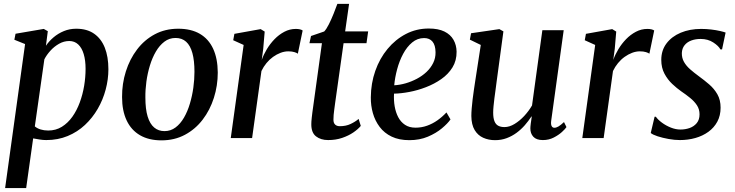

<svg xmlns="http://www.w3.org/2000/svg" viewBox="-20 -702 3736 976"><path d="M6 254 107.5 -478 53 -500 59 -530.5 202.5 -555 223 -543.5 213.5 -469.5Q229 -492.5 252.2 -512.2Q275.5 -532 304.8 -544Q334 -556 367.5 -556Q422 -556 458.2 -530.8Q494.5 -505.5 512.8 -459.5Q531 -413.5 531 -350Q531 -298.5 517.2 -246.8Q503.5 -195 476.8 -148.8Q450 -102.5 411.8 -66.8Q373.5 -31 324 -10.5Q274.5 10 215 10Q199 10 181.8 7.2Q164.5 4.5 148.5 1.5L113 254ZM157 -59.5Q169.5 -49 186.8 -43.8Q204 -38.5 225 -38.5Q264 -38.5 294.5 -57.5Q325 -76.5 347.8 -108.5Q370.5 -140.5 385.5 -181.2Q400.5 -222 407.8 -266Q415 -310 415 -352Q415 -395.5 405.5 -427.2Q396 -459 377.5 -476.2Q359 -493.5 332 -493.5Q305 -493.5 280.2 -479.5Q255.5 -465.5 236.2 -444.2Q217 -423 205.5 -400.5Z M886 -556Q951.5 -556 996 -530Q1040.5 -504 1063.5 -454.2Q1086.5 -404.5 1087 -333.5Q1087 -266.5 1067.2 -204.5Q1047.5 -142.5 1010.2 -93.8Q973 -45 920 -16.8Q867 11.5 801 11.5Q736.5 11.5 691.8 -14.5Q647 -40.5 623.8 -89.8Q600.5 -139 600.5 -208.5Q600 -276.5 619.8 -339Q639.5 -401.5 676.8 -450.5Q714 -499.5 767 -527.8Q820 -556 886 -556ZM872.5 -509Q840.5 -509 815.8 -490.2Q791 -471.5 772.5 -440Q754 -408.5 742 -369Q730 -329.5 724.2 -287.5Q718.5 -245.5 719 -206Q719 -147.5 730.5 -109.8Q742 -72 763.8 -53.8Q785.5 -35.5 816 -35.5Q847.5 -35.5 872.2 -54Q897 -72.5 915.2 -104Q933.5 -135.5 945.2 -175Q957 -214.5 962.8 -256.2Q968.5 -298 968.5 -337Q968.5 -394 958 -432.2Q947.5 -470.5 926.2 -489.8Q905 -509 872.5 -509Z M1153 0 1218.5 -473.5 1165.5 -497.5 1171.5 -530 1305 -554 1325.5 -541.5 1318 -453.5 1310.5 -397.5Q1320 -424.5 1336.5 -452Q1353 -479.5 1375.5 -502.8Q1398 -526 1425.5 -540.5Q1453 -555 1484 -555Q1495.5 -555 1504.8 -552.8Q1514 -550.5 1518.5 -547L1494 -429Q1489.5 -433 1476.8 -437Q1464 -441 1445.5 -441Q1426 -441 1406.2 -433.5Q1386.5 -426 1368 -412.8Q1349.5 -399.5 1334.5 -381.2Q1319.5 -363 1309 -341L1261.5 0Z M1683.5 -177.5Q1681 -158 1679 -143.8Q1677 -129.5 1676 -117.8Q1675 -106 1675 -93.5Q1675 -77 1683.5 -68.8Q1692 -60.5 1707.5 -60.5Q1738.5 -60.5 1762.2 -71.8Q1786 -83 1803 -97.5L1814 -62Q1800 -45 1775.8 -28.5Q1751.5 -12 1719.2 -1Q1687 10 1648 10Q1610.5 10 1586.2 -9Q1562 -28 1562.5 -71.5Q1562.5 -77 1563 -85Q1563.5 -93 1564.8 -104.5Q1566 -116 1568 -131.5Q1570 -147 1573 -167.5L1616.5 -482.5H1553L1561 -519L1628 -542Q1639.5 -554 1652 -579Q1664.5 -604 1675.8 -632.2Q1687 -660.5 1695 -682.5H1754.5L1734.5 -542.5H1851.5L1843 -482.5H1726.5Z M2270 -95Q2256 -74.5 2226.5 -49.8Q2197 -25 2155 -7.2Q2113 10.5 2061 10.5Q2008.5 10.5 1971 -7.5Q1933.5 -25.5 1910 -56.8Q1886.5 -88 1875.5 -126.8Q1864.5 -165.5 1865 -207Q1865.5 -278.5 1887.8 -341.8Q1910 -405 1950 -453.2Q1990 -501.5 2043.2 -529.2Q2096.5 -557 2159.5 -557Q2208 -557 2239 -541.8Q2270 -526.5 2285.2 -499.8Q2300.5 -473 2301 -439.5Q2301.5 -394 2280 -359.2Q2258.5 -324.5 2223 -299.8Q2187.5 -275 2145.2 -258.8Q2103 -242.5 2060.2 -234.5Q2017.5 -226.5 1983 -226Q1981 -192.5 1986.2 -161.8Q1991.5 -131 2004.2 -106.5Q2017 -82 2038.8 -67.5Q2060.5 -53 2092 -53Q2123 -53 2151 -63Q2179 -73 2203.8 -90.5Q2228.5 -108 2249.5 -130.5ZM2136 -508.5Q2102 -508.5 2075.2 -486.2Q2048.5 -464 2029.2 -428Q2010 -392 1998.8 -350Q1987.5 -308 1984 -268.5Q2012.5 -270 2042 -278.5Q2071.5 -287 2099 -301.5Q2126.5 -316 2148 -336.2Q2169.5 -356.5 2182 -381.8Q2194.5 -407 2194 -436.5Q2193.5 -472.5 2178.5 -490.5Q2163.5 -508.5 2136 -508.5Z M2496.5 10.5Q2463.5 10.5 2436.2 -1.8Q2409 -14 2392.8 -41Q2376.5 -68 2376 -112.5Q2376 -129 2377.8 -150.8Q2379.5 -172.5 2382.5 -197Q2385.5 -221.5 2389 -245.2Q2392.5 -269 2395.5 -288.5L2424 -473.5L2368.5 -500.5L2374.5 -533L2518.5 -554L2539 -542.5L2504.5 -287Q2502 -266.5 2499 -244.8Q2496 -223 2493.2 -202Q2490.5 -181 2488.8 -162.5Q2487 -144 2487 -130Q2487 -102 2493.5 -85.8Q2500 -69.5 2512.8 -62.8Q2525.5 -56 2544.5 -56Q2569.5 -56 2595.5 -71.8Q2621.5 -87.5 2644.8 -112.5Q2668 -137.5 2684.5 -166L2737 -548.5H2845.5L2782 -89Q2779.5 -70.5 2784 -61.5Q2788.5 -52.5 2798 -52.5Q2807.5 -52.5 2819 -59.2Q2830.5 -66 2847 -81.5L2859.5 -56Q2853.5 -46.5 2836.5 -31Q2819.5 -15.5 2794.8 -2.8Q2770 10 2739.5 10Q2706.5 10 2691 -7Q2675.5 -24 2676 -50Q2676 -53 2676.5 -59.8Q2677 -66.5 2678.2 -75.2Q2679.5 -84 2680.8 -93Q2682 -102 2683 -109.5L2681.5 -110Q2666.5 -87 2647.8 -65.5Q2629 -44 2606 -27Q2583 -10 2555.8 0.2Q2528.5 10.5 2496.5 10.5Z M2940 0 3005.5 -473.5 2952.5 -497.5 2958.5 -530 3092 -554 3112.5 -541.5 3105 -453.5 3097.5 -397.5Q3107 -424.5 3123.5 -452Q3140 -479.5 3162.5 -502.8Q3185 -526 3212.5 -540.5Q3240 -555 3271 -555Q3282.5 -555 3291.8 -552.8Q3301 -550.5 3305.5 -547L3281 -429Q3276.5 -433 3263.8 -437Q3251 -441 3232.5 -441Q3213 -441 3193.2 -433.5Q3173.5 -426 3155 -412.8Q3136.5 -399.5 3121.5 -381.2Q3106.5 -363 3096 -341L3048.5 0Z M3650.5 -451H3642Q3633 -468.5 3605.8 -486.2Q3578.5 -504 3541.5 -504Q3515 -504 3493.8 -496Q3472.5 -488 3459.8 -472Q3447 -456 3446 -432.5Q3445.5 -407.5 3457 -387.2Q3468.5 -367 3488.5 -349.5Q3508.5 -332 3532.5 -314.5Q3560 -294.5 3585.2 -272.8Q3610.5 -251 3626.8 -222.5Q3643 -194 3643 -154.5Q3643 -114.5 3626.5 -83.8Q3610 -53 3581 -32Q3552 -11 3514.8 -0.5Q3477.5 10 3436 10Q3409.5 10 3378.8 4.5Q3348 -1 3322.8 -9.2Q3297.5 -17.5 3288 -26L3307.5 -108.5H3314Q3324.5 -93.5 3344.8 -78.5Q3365 -63.5 3390 -53.5Q3415 -43.5 3439 -43.5Q3463.5 -43.5 3485.5 -51.2Q3507.5 -59 3521.8 -76.2Q3536 -93.5 3536 -121Q3536 -146.5 3522.8 -166.8Q3509.5 -187 3488.2 -204.2Q3467 -221.5 3442.5 -238Q3421 -253 3397.5 -275Q3374 -297 3357.8 -327.2Q3341.5 -357.5 3341.5 -397.5Q3341.5 -446 3368 -481.2Q3394.5 -516.5 3440.5 -535.8Q3486.5 -555 3544 -555Q3570 -555 3595.2 -552Q3620.5 -549 3640 -544.5Q3659.5 -540 3668.5 -536.5Z"/></svg>

Font: Merriweather 48pt Medium
Style: Italic
Weight: 500
Italic angle: -7.8°
Version: Version 2.101